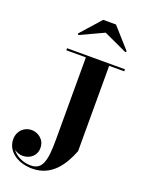

<svg xmlns="http://www.w3.org/2000/svg" viewBox="-184 -1081 909 1198"><g transform="rotate(20 270.0 -482.0)"><path d="M328 -923.5 484 -851.5 491 -858.5 371 -993.5H286L166 -858.5L173 -851.5ZM134.5 -750V-736.5H264.5V-190C264.5 -50.5 248.5 15 171 15C121.5 15 72 -7 46 -44C62 -31.5 82.5 -24 102.5 -24C149.5 -24 191.5 -55 191.5 -108C191.5 -164 145 -195 102.5 -195C54.5 -195 13 -158.5 13 -101.5C13 -26.5 84.5 30.5 186.5 30.5C318 30.5 381.5 -74.5 419 -170V-736.5H519V-750Z"/></g></svg>

Font: Bodoni* 16pt
Style: Bold
Weight: 700
Version: Version 2.3